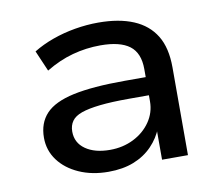

<svg xmlns="http://www.w3.org/2000/svg" viewBox="-63 -574 753 657"><g transform="rotate(-10 314.0 -245.5)"><path d="M264 9Q207 9 162 -11Q117 -31 91.5 -65.5Q66 -100 66 -144Q66 -195 96 -227Q126 -259 193 -273.5Q260 -288 372 -288H460V-225H375Q315 -225 274.5 -220.5Q234 -216 210 -207.5Q186 -199 175.5 -184Q165 -169 165 -148Q165 -109 197 -86.5Q229 -64 282 -64Q327 -64 364 -82.5Q401 -101 423 -133Q445 -165 445 -204V-316Q445 -372 412 -397Q379 -422 311 -422Q261 -422 213.5 -409Q166 -396 120 -368L89 -440Q120 -459 157.5 -472.5Q195 -486 236 -493Q277 -500 317 -500Q389 -500 439 -479Q489 -458 515 -415.5Q541 -373 541 -305V0H451V-110H456Q443 -76 416.5 -48.5Q390 -21 352 -6Q314 9 264 9Z"/></g></svg>

Font: Nunito Sans 10pt SemiExpanded Medium
Style: Regular
Weight: 500
Width: 6
Designer: Vernon Adams
Foundry: Vernon Adams
Version: Version 3.101;gftools[0.9.27]